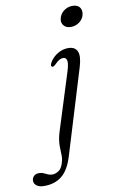

<svg xmlns="http://www.w3.org/2000/svg" viewBox="-217 -736 624 1039"><g transform="rotate(-10 95.0 -216.0)"><path d="M240 -350.5 97 118Q75.5 188 37 219.2Q-1.5 250.5 -59.5 250.5Q-87 250.5 -101.5 239.8Q-116 229 -116 212.5Q-116 198 -106 187.5Q-96 177 -77 177Q-63 177 -52.2 181.8Q-41.5 186.5 -30.8 191.8Q-20 197 -6.5 197Q11.5 197 30.2 184Q49 171 58 130.5Q60.5 119 60.5 107.2Q60.5 95.5 59.8 82Q59 68.5 59 53Q59 37.5 61.5 19.2Q64 1 70.5 -20.5L171 -339.5Q184 -382 179.5 -398Q175 -414 159.5 -414Q149.5 -414 138.8 -408.2Q128 -402.5 113 -387Q106 -380.5 101.2 -378.2Q96.5 -376 92.5 -378Q88 -380 88.2 -385.8Q88.5 -391.5 93 -400Q104 -419 120 -432.8Q136 -446.5 155.5 -454.2Q175 -462 196 -462Q232.5 -462 245 -435.2Q257.5 -408.5 240 -350.5ZM231 -572Q206 -572 192.8 -587.2Q179.5 -602.5 183.5 -623.5Q186.5 -640 197 -653.5Q207.5 -667 223.5 -675Q239.5 -683 258 -683Q284.5 -683 296.8 -668Q309 -653 305 -631Q302.5 -614.5 292 -601.2Q281.5 -588 265.8 -580Q250 -572 231 -572Z"/></g></svg>

Font: Fraunces Light
Style: Italic
Weight: 300
Italic angle: -16°
Version: Version 1.000;[b76b70a41]